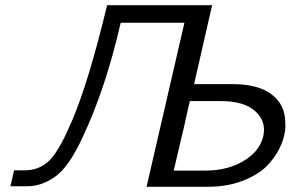

<svg xmlns="http://www.w3.org/2000/svg" viewBox="-20 -713 1128 735"><path d="M20 0 34 -61H75Q123 -61 159 -89.5Q195 -118 237 -209L255 -249Q319 -398 390 -693H792L723 -391H870Q968 -391 1020 -351.5Q1072 -312 1072 -244Q1075 -207 1059 -165.5Q1043 -124 1009.5 -86Q976 -48 914.5 -23Q853 2 776 2H541L686 -626H442Q385 -376 297 -189Q245 -76 193 -38Q141 0 84 0ZM645 -60H768Q850 -60 912 -96.5Q974 -133 988 -192Q1000 -249 957 -287.5Q914 -326 826 -326H707Q702 -308 694.5 -273Q687 -238 686 -234Z"/></svg>

Font: Coval
Style: Light Italic
Weight: 300
Foundry: Context Ltd
Version: Version 001.000